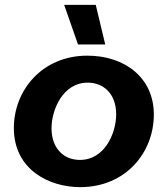

<svg xmlns="http://www.w3.org/2000/svg" viewBox="-20 -759 690 790"><path d="M310 11C497 11 613 -131 613 -288C613 -438 495 -530 339 -530C155 -530 37 -389 37 -232C37 -62 181 11 310 11ZM309 -101C238 -101 192 -153 192 -231C192 -308 239 -419 341 -419C404 -419 458 -375 458 -289C458 -211 411 -101 309 -101ZM301 -576H413L374 -739H244Z"/></svg>

Font: Fixel Display
Style: Bold Italic
Weight: 700
Italic angle: -10°
Designer: AlfaBravo + MacPaw
Foundry: Kyrylo Tkachov, Marchela Mozhyna, Serhii Makarenko, Maria Weinstein, Zakhar Kryvoshyya
Version: Version 1.210;Glyphs 3.2 (3217)